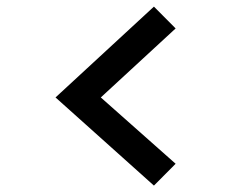

<svg xmlns="http://www.w3.org/2000/svg" viewBox="-20 -564 703 584"><path d="M448.2 -543.9 514.2 -477.5 286.6 -267.6 514.2 -65.9 448.2 0.5 148.9 -267.6Z"/></svg>

Font: Plaster
Style: Regular
Weight: 400
Designer: Eben Sorkin
Foundry: Eben Sorkin
Version: Version 1.007